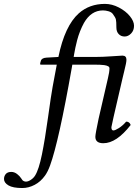

<svg xmlns="http://www.w3.org/2000/svg" viewBox="-99 -719 702 977"><path d="M79.6 174.3Q98.6 144 114.3 67.4Q129.9 -9.3 145.5 -122.6Q161.1 -235.8 168.9 -277.8L189.9 -390.1H110.8Q105 -390.1 105 -392.1Q105 -397.5 108.9 -409.2Q112.8 -424.3 138.2 -425.8L198.2 -429.2Q230.5 -587.4 302.2 -651.4Q356.4 -699.2 435.1 -699.2Q470.7 -699.2 505.9 -680.9Q541 -662.6 562 -636.7Q583 -610.8 583 -587.9Q583 -564 568.1 -548.6Q553.2 -533.2 535.2 -533.2Q516.6 -533.2 504.9 -545.7Q493.2 -558.1 493.2 -579.1Q493.2 -610.4 490.7 -620.1Q488.3 -630.4 475.1 -647.9Q468.3 -657.2 453.6 -661.6Q439 -666 424.8 -666Q364.7 -666 328.1 -602.1Q317.4 -582.5 308.3 -559.6Q299.3 -536.6 293.7 -514.9Q288.1 -493.2 284.7 -477.1Q281.2 -460.9 278.6 -445.3Q275.9 -429.7 275.9 -429.2H384.8Q422.9 -429.2 469.5 -432.6Q516.1 -436 523.9 -436Q544.4 -436 544.4 -415Q544.4 -407.2 541.7 -393.8Q539.1 -380.4 533 -356Q526.9 -331.5 524.4 -320.3L479 -124Q467.8 -75.2 467.8 -71.8Q467.8 -55.2 478 -55.2Q486.8 -55.2 506.1 -67.4Q525.4 -79.6 543 -100.1Q560.1 -100.1 565.9 -83Q493.7 9.8 426.8 9.8Q386.2 9.8 386.2 -22.9Q386.2 -37.1 402.8 -115.2L450.2 -320.8Q458 -352.5 458 -371.1Q458 -378.4 451.2 -381.8Q444.8 -385.7 431.2 -387.7Q414.6 -390.1 376 -390.1H269L266.1 -373Q200.2 1 155.8 123Q144 155.3 129.9 174.8Q107.4 206.1 77.1 221.7Q46.4 237.8 14.2 237.8Q-33.2 237.8 -55.9 224.4Q-78.6 210.9 -78.6 191.9Q-78.6 177.2 -69.6 166.5Q-60.5 155.8 -41.5 155.8Q-26.4 155.8 -12.7 166Q1 176.3 8.8 188.5Q12.7 194.3 14.9 197.3Q17.1 200.2 22 202.6Q26.9 205.1 33.2 205.1Q44.4 205.1 57.6 196.3Q71.3 187.5 79.6 174.3Z"/></svg>

Font: Linux Libertine G
Style: Italic
Weight: 400
Italic angle: -12°
Designer: Philipp H. Poll
Foundry: Philipp H. Poll
Version: Version 5.1.3